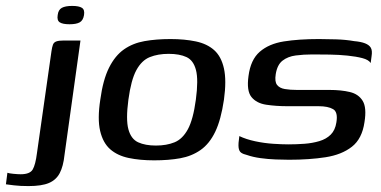

<svg xmlns="http://www.w3.org/2000/svg" viewBox="-90 -536 1287 649"><path d="M6 93Q-22 93 -42.5 90.5Q-63 88 -70 87L-65 48Q-60 50 -45 51.5Q-30 53 -20 53Q11 53 20.5 37Q30 21 35 -19L84 -363Q86 -377 89 -385Q92 -393 100.5 -396Q109 -399 124 -399H182L128 -12Q124 26 112 49Q100 72 75.5 82.5Q51 93 6 93ZM145 -454Q122 -454 112 -460.5Q102 -467 105 -485Q107 -503 119 -509.5Q131 -516 154 -516Q177 -516 187 -509.5Q197 -503 194 -485Q191 -467 179.5 -460.5Q168 -454 145 -454Z M431 6Q383 6 345 -2Q307 -10 282.5 -31.5Q258 -53 248.5 -93.5Q239 -134 249 -199Q258 -266 278.5 -307Q299 -348 329 -369Q359 -390 398.5 -397Q438 -404 486 -404Q534 -404 572 -396Q610 -388 634 -366.5Q658 -345 667 -304.5Q676 -264 667 -199Q657 -131 637.5 -90.5Q618 -50 588 -29Q558 -8 519 -1Q480 6 431 6ZM437 -44Q473 -44 500 -55Q527 -66 545 -99Q563 -132 572 -199Q581 -266 572.5 -299Q564 -332 540.5 -343Q517 -354 480 -354Q444 -354 416.5 -343Q389 -332 371 -299Q353 -266 344 -199Q335 -132 344 -99Q353 -66 377 -55Q401 -44 437 -44Z M887 4Q868 4 842 3Q816 2 790.5 -1.5Q765 -5 745 -12Q732 -15 725 -20Q718 -25 716.5 -37.5Q715 -50 719 -76Q742 -65 772.5 -58.5Q803 -52 833 -50Q863 -48 885 -48Q912 -48 939 -50Q966 -52 989.5 -59Q1013 -66 1028 -81Q1043 -96 1047 -122Q1053 -157 1036 -167Q1019 -177 987 -177H882Q843 -177 810 -182Q777 -187 760 -208Q743 -229 750 -279Q757 -334 788 -361Q819 -388 869.5 -396Q920 -404 988 -404Q1012 -404 1045.5 -403Q1079 -402 1107 -397Q1130 -395 1144 -389.5Q1158 -384 1163.5 -374.5Q1169 -365 1166 -346L1163 -323Q1156 -334 1135 -339.5Q1114 -345 1085 -348Q1056 -351 1024.5 -351.5Q993 -352 966 -352Q936 -352 909.5 -348.5Q883 -345 865 -331Q847 -317 842 -285Q838 -260 846.5 -249Q855 -238 873 -235Q891 -232 914 -232H1024Q1063 -232 1092.5 -225Q1122 -218 1136 -195Q1150 -172 1142 -123Q1134 -67 1099.5 -40Q1065 -13 1010.5 -4.5Q956 4 887 4Z"/></svg>

Font: Genos Medium
Style: Italic
Weight: 500
Italic angle: -8°
Designer: Robert E. Leuschke
Foundry: Robert E. Leuschke
Version: Version 1.010